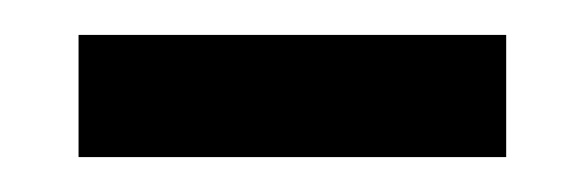

<svg xmlns="http://www.w3.org/2000/svg" viewBox="-20 -681 335 110"><path d="M270 -661V-591H25V-661Z"/></svg>

Font: Mukta SemiBold
Style: Regular
Weight: 600
Designer: Girish Dalvi and Yashodeep Gholap
Foundry: Ek Type
Version: Version 2.538;PS 1.002;hotconv 16.6.51;makeotf.lib2.5.65220;